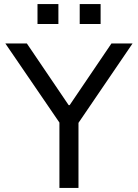

<svg xmlns="http://www.w3.org/2000/svg" viewBox="-20 -917 673 937"><path d="M270 0V-367L287 -294L6 -705H111L315 -404H320L524 -705H627L347 -294L363 -367V0ZM369 -800V-897H471V-800ZM163 -800V-897H265V-800Z"/></svg>

Font: Nunito Sans 6pt
Style: Regular
Weight: 400
Version: Version 3.101;gftools[0.9.27]